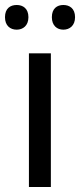

<svg xmlns="http://www.w3.org/2000/svg" viewBox="-31 -750 321 770"><path d="M-11 -681C-11 -647 10 -631 36 -631C61 -631 83 -647 83 -681C83 -716 61 -730 36 -730C10 -730 -11 -716 -11 -681ZM177 -681C177 -647 198 -631 223 -631C248 -631 270 -647 270 -681C270 -716 248 -730 223 -730C198 -730 177 -716 177 -681ZM173 0V-536H85V0Z"/></svg>

Font: Noto Sans Sinhala UI
Style: Regular
Weight: 400
Designer: Jelle Bosma - Monotype Design Team
Foundry: Monotype Imaging Inc.
Version: Version 2.006